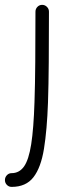

<svg xmlns="http://www.w3.org/2000/svg" viewBox="-54 -521 301 771"><path d="M115.2 -501.5Q126.5 -501.5 134.5 -493.4Q142.6 -485.4 142.6 -474.1Q142.6 -361.8 141.8 -271Q141.1 -180.2 138.7 -108.9Q134.8 1 122.6 76.4Q110.4 151.9 80.3 190.7Q50.3 229.5 -7.3 229.5Q-18.6 229.5 -26.4 221.4Q-34.2 213.4 -34.2 202.1Q-34.2 190.9 -26.4 182.6Q-18.6 174.3 -7.3 174.3Q23.4 174.3 42.5 147.5Q61.5 120.6 71.3 58.1Q81.1 -4.4 84.5 -111.3Q86.9 -182.1 87.6 -272Q88.4 -361.8 88.4 -474.1Q88.4 -485.4 96.2 -493.4Q104 -501.5 115.2 -501.5Z"/></svg>

Font: Mikhak-FD Light
Style: Regular
Weight: 300
Designer: Amin Abedi
Version: Version 3.2